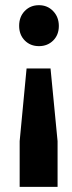

<svg xmlns="http://www.w3.org/2000/svg" viewBox="-20 -566 280 744"><path d="M203.1 158.2H56.2V-19L83 -300.8H175.8L203.1 -19ZM75.9 -409.2Q54.2 -431.2 54.2 -466.1Q54.2 -501 75.9 -523.4Q97.7 -545.9 130.9 -545.9Q164.1 -545.9 186 -522.9Q208 -500 208 -465.3Q208 -430.7 186 -408.9Q164.1 -387.2 130.9 -387.2Q97.7 -387.2 75.9 -409.2Z"/></svg>

Font: Montserrat-SemiBold
Style: Regular
Weight: 600
Designer: Julieta Ulanovsky
Foundry: Julieta Ulanovsky
Version: Version 6.001